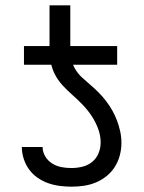

<svg xmlns="http://www.w3.org/2000/svg" viewBox="-20 -693 540 721"><path d="M70 -450V-520H166V-673H244V-520H420V-450ZM248 8Q226 8 203.5 5Q181 2 160 -5.5Q139 -13 120.5 -26Q102 -39 89 -57Q76 -75 69 -97Q62 -119 62 -141H140Q140 -122 150 -105.5Q160 -89 176 -79Q192 -69 210.5 -65.5Q229 -62 248 -62Q269 -62 289.5 -67Q310 -72 326 -85Q342 -98 350 -117.5Q358 -137 358 -158Q358 -184 348.5 -209.5Q339 -235 324.5 -257Q310 -279 291.5 -298.5Q273 -318 253 -335.5Q233 -353 215 -372.5Q197 -392 185 -416Q173 -440 169.5 -466.5Q166 -493 166 -520H244Q244 -499 247 -477.5Q250 -456 260.5 -437Q271 -418 286.5 -403.5Q302 -389 318.5 -375Q335 -361 350 -346Q365 -331 378 -314Q391 -297 401.5 -278.5Q412 -260 419.5 -240Q427 -220 431.5 -199Q436 -178 436 -156Q436 -133 430 -110Q424 -87 411.5 -67Q399 -47 380.5 -32Q362 -17 340.5 -8Q319 1 295.5 4.5Q272 8 248 8Z"/></svg>

Font: Iosevka www.saffi
Style: Regular
Weight: 400
Monospace: yes
Designer: Belleve Invis
Foundry: Belleve Invis
Version: Version 22.0.2; ttfautohint (v1.8.3)